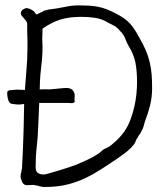

<svg xmlns="http://www.w3.org/2000/svg" viewBox="-20 -707 641 734"><path d="M362.3 -124 363.3 -125Q364.3 -126 364.3 -127H366.2L367.2 -128.9H368.2Q372.1 -133.8 377.4 -136.7Q382.8 -139.6 387.7 -141.6Q395.5 -144.5 405.3 -152.3Q415 -160.2 425.3 -169.9Q435.5 -179.7 444.3 -189.9Q453.1 -200.2 457 -207Q469.7 -225.6 478.5 -249Q487.3 -272.5 493.2 -297.4Q499 -322.3 501.5 -347.2Q503.9 -372.1 503.9 -393.6Q503.9 -434.6 498 -466.3Q492.2 -498 470.7 -533.2Q465.8 -542 462.9 -549.3Q460 -556.6 457 -563.5Q449.2 -580.1 438.5 -588.9Q435.5 -593.8 431.2 -597.2Q426.8 -600.6 421.9 -605.5Q414.1 -609.4 407.2 -613.3Q400.4 -617.2 393.6 -620.1Q370.1 -634.8 344.2 -638.7Q318.4 -642.6 291 -642.6Q246.1 -642.6 212.9 -632.8Q179.7 -623 142.6 -597.7Q141.6 -579.1 141.6 -558.6Q141.6 -548.8 142.1 -541Q142.6 -533.2 142.6 -527.3Q142.6 -502.9 140.6 -480.5Q138.7 -458 136.2 -438.5Q133.8 -418.9 132.8 -395.5Q131.8 -380.9 131.8 -365.2Q156.2 -366.2 169.9 -365.2L221.7 -370.1Q245.1 -373 255.9 -364.3Q265.6 -354.5 265.6 -341.8L264.6 -324.2Q269.5 -314.5 254.9 -312.5L240.2 -313.5H142.6Q135.7 -313.5 129.9 -313.5L127.9 -266.6Q127 -245.1 126 -222.7Q125 -184.6 120.6 -147.5Q116.2 -110.4 116.2 -69.3Q116.2 -51.8 124.5 -45.9Q132.8 -40 148.4 -40Q151.4 -40 166 -43.9Q180.7 -47.9 198.2 -53.2Q215.8 -58.6 231.4 -63.5Q247.1 -68.4 252 -70.3Q261.7 -73.2 276.9 -79.6Q292 -85.9 308.1 -93.3Q324.2 -100.6 338.9 -108.9Q353.5 -117.2 362.3 -124ZM62.5 -57.6Q64.5 -62.5 64.5 -65.9Q64.5 -69.3 64.5 -72.3Q68.4 -141.6 70.3 -212.9Q71.3 -261.7 72.3 -309.6Q67.4 -308.6 65.4 -308.6Q51.8 -306.6 44.9 -307.6Q43.9 -307.6 27.3 -309.6Q15.6 -310.5 11.2 -325.7Q6.8 -340.8 7.8 -355.5V-356.4Q14.6 -363.3 20.5 -362.3L43 -364.3H44.9L72.3 -363.3Q73.2 -363.3 75.2 -363.3Q78.1 -401.4 81.1 -439.5Q85 -481.4 85 -525.4V-548.8L84 -592.8V-616.2Q84 -624 72.3 -635.7L68.4 -640.6Q67.4 -641.6 66.9 -642.6Q66.4 -643.6 64.5 -644.5Q59.6 -651.4 59.6 -655.3Q59.6 -665 67.4 -670.4Q75.2 -675.8 81.1 -675.8Q89.8 -675.8 101.1 -669.4Q112.3 -663.1 117.2 -653.3L119.1 -652.3Q124 -652.3 132.8 -658.2L141.6 -661.1Q143.6 -664.1 145.5 -664.6Q147.5 -665 148.4 -666Q164.1 -670.9 178.7 -672.4Q193.4 -673.8 208 -676.8Q227.5 -680.7 244.1 -683.6Q260.7 -686.5 278.3 -686.5Q300.8 -686.5 318.8 -685.5Q336.9 -684.6 354.5 -681.2Q372.1 -677.7 389.6 -670.9Q407.2 -664.1 426.8 -653.3Q459 -636.7 477.1 -616.7Q495.1 -596.7 511.7 -564.5Q527.3 -538.1 537.1 -515.1Q546.9 -492.2 552.2 -469.7Q557.6 -447.3 559.6 -423.3Q561.5 -399.4 561.5 -370.1Q561.5 -335.9 553.7 -304.2Q545.9 -272.5 534.2 -243.2Q531.2 -232.4 528.8 -223.6Q526.4 -214.8 521.5 -207Q517.6 -197.3 508.8 -186.5Q507.8 -181.6 502.9 -176.8Q499 -169.9 497.1 -163.1Q492.2 -153.3 480.5 -141.6Q468.8 -129.9 454.1 -119.1Q439.5 -108.4 425.3 -98.6Q411.1 -88.9 400.4 -82Q370.1 -61.5 341.8 -44.9Q313.5 -28.3 284.2 -16.6Q254.9 -4.9 222.7 1.5Q190.4 7.8 151.4 7.8Q137.7 7.8 125 2.9Q120.1 2.9 114.3 1Q111.3 0 108.4 0Q105.5 0 103.5 0Q96.7 0 92.3 0.5Q87.9 1 83 1Q70.3 1 64.5 -11.7Q58.6 -24.4 58.6 -33.2Q58.6 -35.2 59.1 -37.6Q59.6 -40 59.6 -41V-43Q62.5 -48.8 62.5 -57.6Z"/></svg>

Font: ToneOZ-Zhuyin-Tsuipita-TC
Style: Regular
Weight: 400
Designer: ÂÆ£ÂøóÂáåJeffrey Xuan(jeffreyx@gmail.com, ToneOZ.com) ÈòøÂù§(cjkFonts)
Foundry: ToneOZ
Version: Version 0.240710